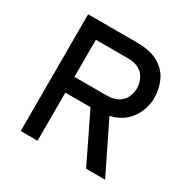

<svg xmlns="http://www.w3.org/2000/svg" viewBox="-157 -849 987 997"><g transform="rotate(30 336.5 -350.0)"><path d="M93 0V-700H383Q468.5 -700 517.5 -670.5Q566.5 -641 587.2 -594Q608 -547 608 -495Q608 -454.5 592 -414Q576 -373.5 541.8 -342.5Q507.5 -311.5 453 -298L599 0H485L345 -288.5H194V0ZM194 -383H385Q430 -383 456.2 -399.2Q482.5 -415.5 493.8 -440.8Q505 -466 505 -493.5Q505 -518.5 494.5 -544.2Q484 -570 458 -587.8Q432 -605.5 385 -605.5H194Z"/></g></svg>

Font: Overpass Medium
Style: Regular
Weight: 500
Designer: Delve Withrington, Dave Bailey, Thomas Jockin
Foundry: Delve Fonts LLC
Version: Version 4.000